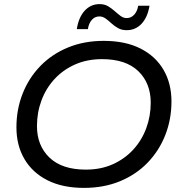

<svg xmlns="http://www.w3.org/2000/svg" viewBox="-20 -907 880 935"><path d="M389 8Q285 8 211.5 -29Q138 -66 99 -132.5Q60 -199 60 -287Q60 -374 90 -450.5Q120 -527 176 -585Q232 -643 310.5 -675.5Q389 -708 485 -708Q590 -708 663.5 -671Q737 -634 776 -567.5Q815 -501 815 -413Q815 -326 785 -249.5Q755 -173 699 -115Q643 -57 564.5 -24.5Q486 8 389 8ZM398 -81Q471 -81 529 -107Q587 -133 628.5 -178Q670 -223 692 -282Q714 -341 714 -407Q714 -502 653.5 -560.5Q593 -619 477 -619Q404 -619 345.5 -593Q287 -567 245.5 -522Q204 -477 182 -418Q160 -359 160 -293Q160 -198 221 -139.5Q282 -81 398 -81ZM597 -760Q573 -760 555 -770Q537 -780 522.5 -793.5Q508 -807 494 -817Q480 -827 464 -827Q442 -827 427 -810Q412 -793 408 -765H354Q363 -823 392.5 -855Q422 -887 465 -887Q489 -887 506.5 -876.5Q524 -866 538.5 -853Q553 -840 567 -829.5Q581 -819 597 -819Q619 -819 634 -836Q649 -853 653 -879H708Q699 -823 669.5 -791.5Q640 -760 597 -760Z"/></svg>

Font: Montserrat Medium
Style: Italic
Weight: 500
Italic angle: -11.3°
Designer: Julieta Ulanovsky
Foundry: Julieta Ulanovsky
Version: Version 9.000; ttfautohint (v1.8.4.7-5d5b)